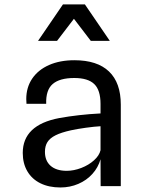

<svg xmlns="http://www.w3.org/2000/svg" viewBox="-20 -822 640 848"><path d="M80.5 -146.5Q80.5 -270 241.5 -300.5Q327.5 -316 424 -321V-363Q424 -424 396.2 -450.8Q368.5 -477.5 308 -477.5Q243.5 -477.5 212.8 -451Q182 -424.5 184 -363.5H97Q96 -377.5 96 -384.5Q96 -436 122.2 -474.8Q148.5 -513.5 196.5 -534.8Q244.5 -556 308.5 -556Q409.5 -556 461.5 -506.2Q513.5 -456.5 513.5 -360V0H424.5L424 -118.5Q413.5 -82 388 -53.8Q362.5 -25.5 325.8 -9.8Q289 6 247 6Q196 6 158.5 -12.5Q121 -31 100.8 -65.5Q80.5 -100 80.5 -146.5ZM424 -158.5V-264.5Q397.5 -263 359.2 -257.8Q321 -252.5 293.5 -246.5Q250.5 -237 225.5 -224.5Q200.5 -212 189.5 -194.5Q178.5 -177 178.5 -151.5Q178.5 -112 203.2 -90Q228 -68 273.5 -67.5Q306 -67.5 339 -80.2Q372 -93 395.2 -114Q418.5 -135 424 -158.5ZM232 -641.5H148L258 -802.5H355L465 -641.5H381L306.5 -739Z"/></svg>

Font: SplineSansMono30
Style: Regular
Weight: 400
Designer: Eben Sorkin, Mirko Velimirovic
Foundry: Sorkin Type
Version: Version 1.000